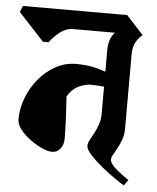

<svg xmlns="http://www.w3.org/2000/svg" viewBox="-67 -682 607 741"><g transform="rotate(5 236.0 -311.0)"><path d="M426 -203Q426 -179 419 -159.5Q412 -140 404 -125Q396 -110 389 -98.5Q382 -87 382 -78Q382 -70 390 -59.5Q398 -49 410 -39Q422 -29 434.5 -20Q447 -11 456 -5L440 17Q428 10 402.5 -7.5Q377 -25 351.5 -46Q326 -67 306.5 -88Q287 -109 287 -123Q287 -134 294 -146.5Q301 -159 309 -174Q317 -189 324 -208.5Q331 -228 331 -252V-356Q304 -359 279 -359Q258 -359 232.5 -347Q207 -335 190 -306Q191 -287 192.5 -264.5Q194 -242 195 -219.5Q196 -197 196.5 -176.5Q197 -156 197 -141Q197 -120 185 -104Q173 -88 153 -88Q137 -88 113.5 -98.5Q90 -109 67.5 -125.5Q45 -142 29 -162Q13 -182 13 -202Q13 -244 29 -285.5Q45 -327 72.5 -360Q100 -393 137 -413.5Q174 -434 216 -434Q248 -434 275.5 -429Q303 -424 331 -414V-497Q331 -543 355 -567H187Q162 -565 139 -546Q116 -527 103 -508H81L-18 -615L-8 -639H396L462 -567Q447 -556 436.5 -536.5Q426 -517 426 -490V-203Z"/></g></svg>

Font: Jaini
Style: Regular
Weight: 400
Designer: Girish Dalvi, Maithili Shingre
Foundry: Ek Type
Version: Version 1.001;PS 1.000;hotconv 16.6.51;makeotf.lib2.5.65220